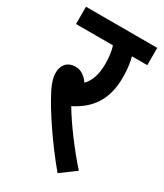

<svg xmlns="http://www.w3.org/2000/svg" viewBox="-164 -689 658 770"><g transform="rotate(30 165.0 -304.5)"><path d="M304 -38C247 -102 187 -182 148 -247C220 -284 270 -340 270 -451C270 -490 265 -520 259 -542H330V-622H0V-542H171C178 -522 182 -491 182 -463C182 -415 171 -380 147 -355C129 -380 109 -393 85 -393C44 -393 27 -364 27 -334C27 -311 34 -285 55 -247C83 -193 152 -86 235 13Z"/></g></svg>

Font: Noto Sans Devanagari UI ExtraCondensed Medium
Style: Regular
Weight: 500
Width: 2
Designer: Jelle Bosma - Monotype Design Team
Foundry: Monotype Imaging Inc.
Version: Version 2.003